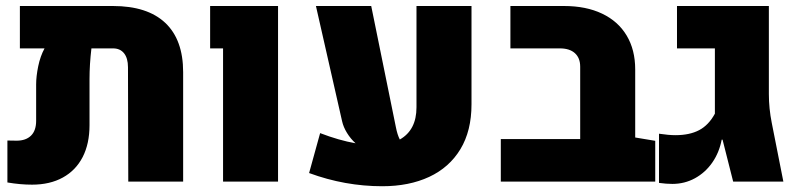

<svg xmlns="http://www.w3.org/2000/svg" viewBox="-20 -611 2708 646"><path d="M596.2 -368.2V0H411.6L410.6 -384.8Q410.6 -415 397.5 -431.6Q384.3 -448.2 360.4 -448.2H287.6Q281.2 -394.5 281.2 -344.7V-189.9Q281.2 -127.4 258.1 -82.5Q234.9 -37.6 191.4 -13.7Q147.9 10.3 87.9 10.3Q48.3 10.3 4.9 2.9V-138.2L36.1 -137.7Q66.9 -137.7 84.2 -154.5Q101.6 -171.4 101.6 -204.6V-327.1Q101.6 -354 108.6 -388.2Q115.7 -422.4 129.9 -448.2H46.9V-590.8H359.9Q475.6 -590.8 535.9 -534.2Q596.2 -477.5 596.2 -368.2Z M730.5 -448.2H687V-590.8H915.5V0H730.5Z M1566.4 -590.8V-259.8Q1566.4 -170.9 1529.1 -109.1Q1491.7 -47.4 1424.1 -15.9Q1356.4 15.6 1266.1 15.6Q1140.6 15.6 1020 -28.8L1057.1 -163.1Q1120.6 -138.7 1176.3 -128.9Q1159.7 -144 1147.5 -163.8Q1135.3 -183.6 1130.9 -203.6L1043 -590.8H1229L1312 -183.1Q1316.9 -157.7 1325.2 -141.6Q1381.3 -173.3 1381.3 -250V-590.8Z M2184.6 -137.2V0H1665V-143.1H1932.1V-386.7Q1932.1 -416 1914.3 -432.1Q1896.5 -448.2 1863.8 -448.2H1697.3V-590.8H1877.9Q1951.7 -590.8 2005.6 -565.2Q2059.6 -539.6 2088.4 -491.5Q2117.2 -443.4 2117.2 -377.4V-148.4Z M2197.3 4.4V-161.1Q2230 -156.2 2252.4 -156.2Q2300.3 -156.2 2332.3 -173.1Q2364.3 -189.9 2385.3 -228.5V-448.2H2257.8V-590.8H2566.9V-294.4Q2566.9 -246.1 2576.7 -197.3L2615.7 0H2446.8L2411.1 -141.1H2408.2Q2399.9 -97.7 2376.5 -64Q2353 -30.3 2318.1 -11.2Q2283.2 7.8 2242.2 7.8Q2222.2 7.8 2197.3 4.4Z"/></svg>

Font: Heebo Black
Style: Regular
Weight: 900
Designer: Oded Ezer
Foundry: Meir Sadan
Version: Version 2.001; ttfautohint (v1.5.14-ce02) -l 8 -r 50 -G 200 